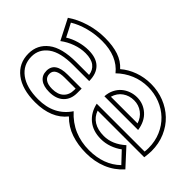

<svg xmlns="http://www.w3.org/2000/svg" viewBox="-87 -854 1171 1171"><g transform="rotate(45 498.0 -269.0)"><path d="M569 -213Q583 -173 617.5 -151.5Q652 -130 705 -130Q777 -130 842 -188L942 -79Q897 -29 836 -4Q775 21 702 21Q632 21 573 1Q514 -19 470 -64Q437 -22 384.5 -0.5Q332 21 263 21Q151 21 87.5 -28Q24 -77 24 -161Q24 -237 84 -283.5Q144 -330 268 -330H378Q373 -368 346 -388.5Q319 -409 269 -409Q227 -409 184.5 -393.5Q142 -378 108 -352L40 -485Q91 -520 155.5 -539.5Q220 -559 288 -559Q356 -559 405 -542.5Q454 -526 487 -489Q525 -522 576 -540.5Q627 -559 684 -559Q745 -559 798 -538Q851 -517 890.5 -479.5Q930 -442 953 -388.5Q976 -335 976 -271Q976 -258 974.5 -244Q973 -230 971 -213ZM705 -104Q637 -104 593 -140Q549 -176 535 -239H948Q949 -247 949.5 -254.5Q950 -262 950 -271Q950 -329 929 -377.5Q908 -426 872 -460.5Q836 -495 787.5 -514Q739 -533 684 -533Q627 -533 576 -511.5Q525 -490 485 -451Q419 -533 288 -533Q228 -533 172 -518Q116 -503 74 -477Q86 -454 96 -435.5Q106 -417 118 -392Q149 -412 189.5 -423.5Q230 -435 269 -435Q337 -435 371 -401Q405 -367 405 -304H268Q157 -304 103.5 -264.5Q50 -225 50 -161Q50 -89 106.5 -47Q163 -5 263 -5Q400 -5 468 -107Q515 -55 574 -30Q633 -5 702 -5Q829 -5 906 -80L840 -150Q812 -129 777 -116.5Q742 -104 705 -104ZM536 -304Q538 -337 551 -363Q564 -389 584 -406Q604 -423 629.5 -432Q655 -441 682 -441Q736 -441 776.5 -405.5Q817 -370 827 -304ZM405 -201Q405 -147 372 -115.5Q339 -84 279 -84Q230 -84 203 -105Q176 -126 176 -164Q176 -239 285 -239H405ZM379 -213H285Q202 -213 202 -164Q202 -138 222 -124Q242 -110 279 -110Q327 -110 353 -134.5Q379 -159 379 -201ZM796 -330Q784 -369 753 -392Q722 -415 682 -415Q641 -415 609.5 -393Q578 -371 566 -330Z"/></g></svg>

Font: CMG Sans Outline
Style: Outline
Weight: 700
Designer: Julieta Ulanovsky
Foundry: Julieta Ulanovsky
Version: Version 7.200